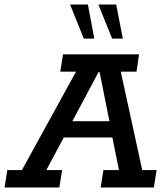

<svg xmlns="http://www.w3.org/2000/svg" viewBox="-51 -821 726 841"><path d="M-31 0 -19 -76H45L282 -507H213L225 -583H558L547 -507H478L572 -76H635L623 0H390L402 -76H470L436 -245L465 -219H210L244 -248L152 -76H221L209 0ZM251 -262 238 -290H452L434 -262L385 -506H381ZM440 -652 380 -801H458L487 -652ZM316 -652 256 -801H334L362 -652Z"/></svg>

Font: Rokkitt Medium
Style: Italic
Weight: 500
Italic angle: -9°
Designer: Vernon Adams
Foundry: Vernon Adams
Version: Version 3.103